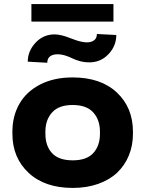

<svg xmlns="http://www.w3.org/2000/svg" viewBox="-20 -922 721 952"><path d="M41.5 -258.8V-269Q41.5 -346.7 76.2 -407.2Q110.8 -467.8 179 -502.9Q247.1 -538.1 339.8 -538.1Q480 -538.1 559.6 -463.1Q639.2 -388.2 639.2 -269V-258.8Q639.2 -200.7 619.1 -151.6Q599.1 -102.5 561.8 -66.7Q524.4 -30.8 467.5 -10.5Q410.6 9.8 340.8 9.8Q201.7 9.8 121.6 -65.2Q41.5 -140.1 41.5 -258.8ZM205.1 -269V-258.8Q205.1 -198.7 238 -162.8Q271 -127 340.8 -127Q409.7 -127 442.6 -163.1Q475.6 -199.2 475.6 -258.8V-269Q475.6 -327.6 442.4 -364.5Q409.2 -401.4 339.8 -401.4Q271.5 -401.4 238.3 -364.5Q205.1 -327.6 205.1 -269ZM460.4 -753.4 556.6 -748.5Q556.6 -694.3 518.1 -653.6Q479.5 -612.8 423.3 -612.8Q397.9 -612.8 375.2 -619.1Q352.5 -625.5 338.4 -632.8Q324.2 -640.1 304.2 -646.5Q284.2 -652.8 263.7 -652.8Q241.7 -652.8 228 -642.3Q214.4 -631.8 214.4 -610.8L117.7 -616.2Q117.7 -668.9 156.2 -710.2Q194.8 -751.5 251 -751.5Q282.2 -751.5 331.8 -731.7Q381.3 -711.9 410.2 -711.9Q432.6 -711.9 446.5 -722.2Q460.4 -732.4 460.4 -753.4ZM542.5 -901.9V-814.9H135.7V-901.9Z"/></svg>

Font: Bert Sans Black
Style: Regular
Weight: 900
Designer: Christian Robertson, Adam Twardoch, & Cristiano Sobral
Foundry: Google
Version: Version 12.135;January 10, 2020;FontCreator 12.0.0.2547 64-b